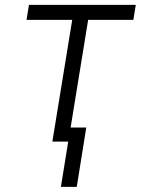

<svg xmlns="http://www.w3.org/2000/svg" viewBox="-20 -565 566 766"><path d="M85.9 -485.8 95.5 -545.5H521.7L512.1 -485.8H331.7L261.7 -56.1H324.2L286.2 180.4H223L252.1 0H188.9L268.1 -485.8Z"/></svg>

Font: Inter P Light
Style: Italic
Weight: 300
Italic angle: 9.39999°
Designer: Rasmus Andersson
Foundry: rsms
Version: Version 3.018;git-588b23468